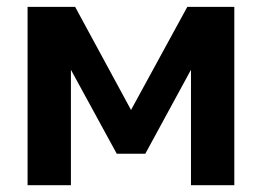

<svg xmlns="http://www.w3.org/2000/svg" viewBox="-20 -544 770 564"><path d="M61 0V-523.8H200.7L364.9 -221L530.2 -523.8H668.3V0H541V-339.1L406.9 -92.5H322.9L188.3 -339.1V0Z"/></svg>

Font: Raleway Thin
Style: Regular
Weight: 100
Designer: Matt McInerney, Pablo Impallari, Rodrigo Fuenzalida
Foundry: Matt McInerney, Pablo Impallari, Rodrigo Fuenzalida
Version: Version 4.026